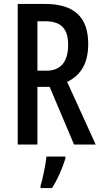

<svg xmlns="http://www.w3.org/2000/svg" viewBox="-20 -734 516 975"><path d="M208 -714H70V0H170V-293H232L356 0H466L321 -318C396 -355 428 -419 428 -511C428 -646 358 -714 208 -714ZM209 -626C289 -626 326 -590 326 -506C326 -419 287 -375 216 -375H170V-626ZM312 71V61H216C212 101 197 174 186 209V221H244C271 180 297 121 312 71Z"/></svg>

Font: Noto Sans Arabic ExtCond Med
Style: Regular
Weight: 500
Width: 2
Designer: Monotype Design Team, Nadine Chahine, Nizar Qandah and Khaled Hosny
Foundry: Monotype Imaging Inc.
Version: Version 2.012